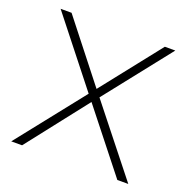

<svg xmlns="http://www.w3.org/2000/svg" viewBox="-103 -637 715 733"><g transform="rotate(20 255.0 -270.0)"><path d="M277 -273 493.5 0H449L254.5 -246L62 0H18L233.5 -272L22 -540H66.5L255.5 -299.5L445.5 -540H488Z"/></g></svg>

Font: Encode Sans Semi Expanded Thin
Style: Regular
Weight: 250
Width: 6
Designer: Multiple Designers
Foundry: Impallari Type
Version: Version 2.000